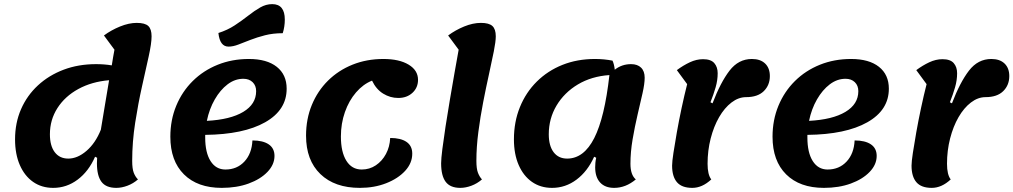

<svg xmlns="http://www.w3.org/2000/svg" viewBox="-20 -886 4914 931"><path d="M238 25Q182 25 140.5 -4Q99 -33 76 -86Q53 -139 53 -210Q53 -290 82 -356.5Q111 -423 164 -472Q217 -521 288.5 -548Q360 -575 446 -575Q486 -575 522 -569Q525 -590 528.5 -609Q532 -628 535 -645L484 -714Q519 -740 562 -757.5Q605 -775 643 -775Q683 -775 699 -760Q715 -745 715 -710Q715 -676 701 -612.5Q687 -549 668.5 -466.5Q650 -384 635.5 -291Q621 -198 621 -106Q621 -68 628.5 -48.5Q636 -29 649 -16Q626 4 598 14.5Q570 25 544 25Q494 25 472 -4.5Q450 -34 450 -94Q450 -104 451 -121L441 -126Q410 -55 356.5 -15Q303 25 238 25ZM222 -235Q222 -179 245.5 -148Q269 -117 311 -117Q356 -117 399.5 -154.5Q443 -192 469 -257Q478 -312 488.5 -374.5Q499 -437 509 -497Q425 -490 360 -454.5Q295 -419 258.5 -362Q222 -305 222 -235Z M1055 25Q938 25 872 -40.5Q806 -106 806 -223Q806 -304 834.5 -373Q863 -442 914.5 -493Q966 -544 1035.5 -572Q1105 -600 1187 -600Q1274 -600 1322 -562Q1370 -524 1370 -456Q1370 -352 1265.5 -293Q1161 -234 975 -232Q975 -226 975 -219Q975 -146 1001 -105Q1027 -64 1073 -64Q1129 -64 1165 -102.5Q1201 -141 1204 -205Q1255 -205 1283 -186Q1311 -167 1311 -130Q1311 -88 1277 -52.5Q1243 -17 1185.5 4Q1128 25 1055 25ZM1160 -504Q1119 -504 1083.5 -477Q1048 -450 1021.5 -404Q995 -358 983 -300Q1097 -306 1159.5 -343.5Q1222 -381 1222 -444Q1222 -471 1205 -487.5Q1188 -504 1160 -504ZM1088 -660Q1046 -660 1039 -726Q1083 -740 1118 -763Q1153 -786 1183.5 -810Q1214 -834 1242 -850Q1270 -866 1300 -866Q1361 -866 1361 -791Q1361 -757 1351 -725Q1304 -725 1265 -715Q1226 -705 1194 -692.5Q1162 -680 1136 -670Q1110 -660 1088 -660Z M1725 25Q1603 25 1533.5 -42Q1464 -109 1464 -228Q1464 -309 1492 -377Q1520 -445 1570.5 -495Q1621 -545 1689.5 -572.5Q1758 -600 1839 -600Q1916 -600 1961.5 -572.5Q2007 -545 2007 -499Q2007 -461 1980 -436Q1953 -411 1911 -411Q1872 -411 1838 -432Q1804 -453 1784 -495Q1741 -478 1706.5 -438Q1672 -398 1652.5 -342.5Q1633 -287 1633 -224Q1633 -149 1659.5 -106.5Q1686 -64 1734 -64Q1772 -64 1802.5 -84.5Q1833 -105 1851.5 -139.5Q1870 -174 1872 -217Q1923 -217 1951 -198Q1979 -179 1979 -141Q1979 -95 1944.5 -57.5Q1910 -20 1852.5 2.5Q1795 25 1725 25Z M2212 25Q2163 25 2141 -4.5Q2119 -34 2119 -94Q2119 -116 2125 -163.5Q2131 -211 2140.5 -273Q2150 -335 2161.5 -402.5Q2173 -470 2184 -533Q2195 -596 2204 -645L2153 -714Q2188 -740 2230.5 -757.5Q2273 -775 2312 -775Q2351 -775 2367.5 -760Q2384 -745 2384 -710Q2384 -685 2374.5 -637Q2365 -589 2351 -526Q2337 -463 2323 -391Q2309 -319 2299.5 -246Q2290 -173 2290 -106Q2290 -68 2297.5 -48.5Q2305 -29 2317 -16Q2294 4 2266 14.5Q2238 25 2212 25Z M2657 25Q2601 25 2559.5 -4Q2518 -33 2495 -86Q2472 -139 2472 -210Q2472 -295 2501 -366.5Q2530 -438 2583 -490.5Q2636 -543 2707.5 -571.5Q2779 -600 2865 -600Q2909 -600 2950 -592Q2958 -575 2961 -548Q2995 -575 3040 -575Q3071 -575 3088.5 -558Q3106 -541 3106 -509Q3106 -480 3095.5 -433.5Q3085 -387 3071.5 -329.5Q3058 -272 3047.5 -210.5Q3037 -149 3037 -92Q3037 -38 3063 -16Q3014 25 2958 25Q2914 25 2890 -1Q2866 -27 2866 -75Q2866 -85 2867 -96.5Q2868 -108 2871 -121L2861 -126Q2829 -55 2775.5 -15Q2722 25 2657 25ZM2641 -235Q2641 -179 2664.5 -148Q2688 -117 2730 -117Q2811 -117 2861.5 -216.5Q2912 -316 2935 -522Q2848 -516 2782 -476.5Q2716 -437 2678.5 -374Q2641 -311 2641 -235Z M3337 25Q3286 25 3262.5 -2.5Q3239 -30 3239 -83Q3239 -102 3245.5 -145Q3252 -188 3262 -244.5Q3272 -301 3285 -362Q3298 -423 3312 -478L3262 -546Q3293 -569 3325 -584Q3357 -599 3389 -599Q3427 -599 3443.5 -580Q3460 -561 3460 -531Q3460 -497 3450 -462.5Q3440 -428 3425 -390L3435 -385Q3474 -487 3517.5 -543.5Q3561 -600 3626 -600Q3667 -600 3690 -578Q3713 -556 3713 -517Q3713 -473 3683.5 -444Q3654 -415 3598 -415Q3561 -415 3527 -389Q3493 -363 3467 -318Q3441 -273 3426 -214.5Q3411 -156 3411 -92Q3411 -39 3429 -16Q3385 25 3337 25Z M3975 25Q3858 25 3792 -40.5Q3726 -106 3726 -223Q3726 -304 3754.5 -373Q3783 -442 3834.5 -493Q3886 -544 3955.5 -572Q4025 -600 4107 -600Q4194 -600 4242 -562Q4290 -524 4290 -456Q4290 -352 4185.5 -293Q4081 -234 3895 -232Q3895 -226 3895 -219Q3895 -146 3921 -105Q3947 -64 3993 -64Q4049 -64 4085 -102.5Q4121 -141 4124 -205Q4175 -205 4203 -186Q4231 -167 4231 -130Q4231 -88 4197 -52.5Q4163 -17 4105.5 4Q4048 25 3975 25ZM4080 -504Q4039 -504 4003.5 -477Q3968 -450 3941.5 -404Q3915 -358 3903 -300Q4017 -306 4079.5 -343.5Q4142 -381 4142 -444Q4142 -471 4125 -487.5Q4108 -504 4080 -504Z M4498 25Q4447 25 4423.5 -2.5Q4400 -30 4400 -83Q4400 -102 4406.5 -145Q4413 -188 4423 -244.5Q4433 -301 4446 -362Q4459 -423 4473 -478L4423 -546Q4454 -569 4486 -584Q4518 -599 4550 -599Q4588 -599 4604.5 -580Q4621 -561 4621 -531Q4621 -497 4611 -462.5Q4601 -428 4586 -390L4596 -385Q4635 -487 4678.5 -543.5Q4722 -600 4787 -600Q4828 -600 4851 -578Q4874 -556 4874 -517Q4874 -473 4844.5 -444Q4815 -415 4759 -415Q4722 -415 4688 -389Q4654 -363 4628 -318Q4602 -273 4587 -214.5Q4572 -156 4572 -92Q4572 -39 4590 -16Q4546 25 4498 25Z"/></svg>

Font: Lemonada SemiBold
Style: Regular
Weight: 600
Designer: Mohamed Gaber (Arabic), Eduardo Tunni (Latin)
Foundry: Kief Type Foundry
Version: Version 4.005; ttfautohint (v1.8.3)